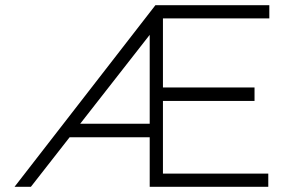

<svg xmlns="http://www.w3.org/2000/svg" viewBox="-20 -720 1162 740"><path d="M36 0 579 -700H1018V-649H608V-383H961V-331H608V-51H1014V0H557V-191H233L272 -243H557V-628L583 -619L99 0Z"/></svg>

Font: Lexend Exa ExtraLight
Style: Regular
Weight: 250
Designer: Bonnie Shaver-Troup, Thomas Jockin
Foundry: Lexend
Version: Version 1.007